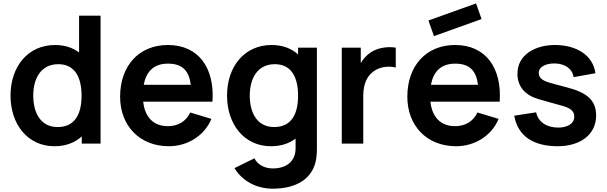

<svg xmlns="http://www.w3.org/2000/svg" viewBox="-20 -842 3559 1126"><path d="M443.8 -750V-534.4C406.3 -562.5 359.4 -578.1 303.1 -578.1C143.8 -578.1 41.7 -452.1 41.7 -281.2C41.7 -112.5 142.7 15.6 299 15.6C365.6 15.6 418.8 -5.2 459.4 -41.7V0H569.8V-750ZM317.7 -96.9C219.8 -96.9 175 -178.1 175 -281.2C175 -383.3 220.8 -465.6 321.9 -465.6C417.7 -465.6 458.3 -390.6 458.3 -281.2C458.3 -171.9 418.8 -96.9 317.7 -96.9Z M819.8 -245.8H1226C1239.6 -440.6 1146.9 -578.1 964.6 -578.1C794.8 -578.1 684.4 -456.3 684.4 -275C684.4 -106.3 796.9 15.6 970.8 15.6C1077.1 15.6 1178.1 -43.8 1219.8 -144.8L1095.8 -182.3C1070.8 -129.2 1022.9 -102.1 964.6 -102.1C878.1 -102.1 829.2 -157.3 819.8 -245.8ZM964.6 -468.8C1053.1 -468.8 1088.5 -424 1099 -344.8H822.9C836.5 -418.8 879.2 -468.8 964.6 -468.8Z M1728.1 -562.5V-522.9C1688.5 -558.3 1636.5 -578.1 1572.9 -578.1C1413.5 -578.1 1311.5 -452.1 1311.5 -281.2C1311.5 -112.5 1412.5 15.6 1568.8 15.6C1627.1 15.6 1675 0 1713.5 -29.2V25C1714.6 105.2 1658.3 145.8 1580.2 145.8C1535.4 145.8 1492.7 127.1 1471.9 86.5L1355.2 143.8C1400 219.8 1485.4 264.6 1579.2 264.6C1706.2 264.6 1805.2 215.6 1831.2 106.3C1836.5 81.2 1838.5 56.3 1838.5 27.1V-562.5ZM1587.5 -96.9C1489.6 -96.9 1444.8 -178.1 1444.8 -281.2C1444.8 -383.3 1490.6 -465.6 1591.7 -465.6C1687.5 -465.6 1728.1 -390.6 1728.1 -281.2C1728.1 -171.9 1688.5 -96.9 1587.5 -96.9Z M2152.1 -533.3C2128.1 -516.7 2109.4 -495.8 2095.8 -471.9V-562.5H1984.4V0H2110.4V-279.2C2110.4 -352.1 2133.3 -403.1 2184.4 -432.3C2219.8 -452.1 2267.7 -455.2 2301 -445.8V-562.5C2251 -570.8 2192.7 -561.5 2152.1 -533.3Z M2804.2 -730.2 2771.9 -821.9 2492.7 -721.9 2525 -630.2ZM2504.2 -245.8H2910.4C2924 -440.6 2831.2 -578.1 2649 -578.1C2479.2 -578.1 2368.8 -456.3 2368.8 -275C2368.8 -106.3 2481.2 15.6 2655.2 15.6C2761.5 15.6 2862.5 -43.8 2904.2 -144.8L2780.2 -182.3C2755.2 -129.2 2707.3 -102.1 2649 -102.1C2562.5 -102.1 2513.5 -157.3 2504.2 -245.8ZM2649 -468.8C2737.5 -468.8 2772.9 -424 2783.3 -344.8H2507.3C2520.8 -418.8 2563.5 -468.8 2649 -468.8Z M3471.9 -412.5C3457.3 -520.8 3357.3 -578.1 3234.4 -578.1C3119.8 -578.1 3014.6 -521.9 3014.6 -409.4C3014.6 -330.2 3064.6 -281.2 3139.6 -260.4C3180.2 -247.9 3224 -236.5 3272.9 -222.9C3318.8 -210.4 3347.9 -194.8 3347.9 -158.3C3347.9 -115.6 3306.3 -93.8 3254.2 -93.8C3189.6 -93.8 3137.5 -122.9 3124 -183.3L2995.8 -163.5C3017.7 -38.5 3114.6 15.6 3251 15.6C3378.1 15.6 3476 -49 3476 -164.6C3476 -258.3 3416.7 -301 3302.1 -330.2C3259.4 -341.7 3230.2 -349 3202.1 -357.3C3161.5 -369.8 3139.6 -384.4 3139.6 -415.6C3139.6 -450 3182.3 -471.9 3237.5 -469.8C3294.8 -467.7 3337.5 -437.5 3343.8 -389.6Z"/></svg>

Font: Manrope3 Bold
Style: Regular
Weight: 700
Designer: Mikhail Sharanda
Foundry: Mikhail Sharanda
Version: Version 3.000;PS 003.000;hotconv 1.0.88;makeotf.lib2.5.64775